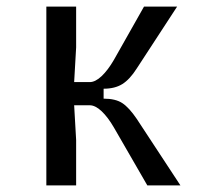

<svg xmlns="http://www.w3.org/2000/svg" viewBox="-20 -560 640 580"><path d="M120 -540H210V-417L204 -312H251Q268 -312 287 -330Q306 -348 324 -379L415 -540H515L393 -353Q372 -320 349.5 -306Q327 -292 293 -292V-262Q329 -262 349.5 -248.5Q370 -235 393 -201L525 0H425L324 -175Q306 -206 287 -224Q268 -242 251 -242H204L210 -137V0H120Z"/></svg>

Font: Sligoil Micro
Style: Regular
Weight: 400
Designer: Ariel Martín Pérez
Foundry: Igor Stepanchenko
Version: Version 1.001